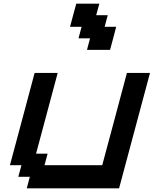

<svg xmlns="http://www.w3.org/2000/svg" viewBox="-20 -1020 832 1040"><path d="M125 0H625Q652.8 -104 708.7 -312.3Q764.6 -520.5 792.5 -625H667.5Q645.5 -542 600.8 -375.2Q556.2 -208.5 533.7 -125H221.2L237.8 -187.5H175.3L292.5 -625H167.5Q145.5 -542 100.8 -375Q56.2 -208 33.7 -125H96.2L79.1 -62.5H141.6ZM451.2 -750H576.2Q582 -771 593 -812.5Q604 -854 609.4 -875H546.9L563.5 -937.5H501L518.1 -1000H393.1Q387.2 -979 376 -937.3Q364.7 -895.5 359.4 -875H421.9L405.3 -812.5H467.8Z"/></svg>

Font: Faithful 32x
Style: Oblique
Weight: 400
Foundry: Faithful Resource Pack
Version: Version 1.0; January 27, 2023